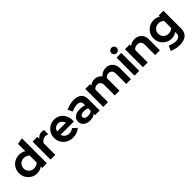

<svg xmlns="http://www.w3.org/2000/svg" viewBox="297 -2228 3930 3930"><g transform="rotate(-45 2262.5 -262.5)"><path d="M294.9 7.3Q221.3 7.3 160.9 -28.6Q100.5 -64.5 65.3 -125.2Q30 -185.9 30 -261Q30 -336 65.6 -396.7Q101.2 -457.3 162.3 -492.8Q223.4 -528.3 298.7 -528.3Q337.7 -528.3 373.7 -517.7Q409.7 -507.2 440.8 -487.1V-700L577.8 -722.7V0H442.6V-43Q378.7 7.3 294.9 7.3ZM316.9 -109.9Q354.6 -109.9 386.1 -122.7Q417.7 -135.5 440.8 -159.9V-362.8Q418.4 -386.3 386.2 -399Q354 -411.8 316.9 -411.8Q274.1 -411.8 239.5 -392.2Q204.9 -372.5 184.7 -338.3Q164.5 -304.1 164.5 -261.3Q164.5 -218.5 184.8 -184.1Q205 -149.7 239.6 -129.8Q274.2 -109.9 316.9 -109.9Z M684.7 0V-521H821.7V-462.9Q846.8 -496.9 881.9 -514.8Q917.1 -532.7 960.9 -532.7Q999.1 -532 1018 -521.5V-401.2Q1002.8 -408.4 984.8 -411.8Q966.8 -415.2 948.1 -415.2Q907.8 -415.2 874.7 -395.2Q841.7 -375.1 821.7 -338V0Z M1327.4 9.7Q1249 9.7 1185.5 -26.2Q1122 -62.1 1085 -123.3Q1048 -184.4 1048 -260.3Q1048 -335.9 1083.5 -396.9Q1119 -457.9 1180 -493.8Q1241 -529.7 1315.7 -529.7Q1390.6 -529.7 1448.7 -493.1Q1506.9 -456.5 1540.5 -393.3Q1574.2 -330.2 1574.2 -249.6V-214.4H1187.5Q1197.1 -182.6 1217.6 -157.9Q1238.1 -133.2 1268.3 -119.3Q1298.6 -105.4 1334 -105.4Q1368.7 -105.4 1398.6 -116.3Q1428.4 -127.2 1449.1 -147.1L1538.8 -65.2Q1491 -26.3 1440.5 -8.3Q1390 9.7 1327.4 9.7ZM1185.9 -312H1439.4Q1432 -343.4 1413.5 -366.8Q1395 -390.1 1369.3 -403.5Q1343.6 -416.8 1313 -416.8Q1281.5 -416.8 1255.5 -404Q1229.5 -391.1 1211.6 -367.8Q1193.7 -344.4 1185.9 -312Z M1820.6 9Q1764.9 9 1721.9 -11.4Q1679 -31.9 1654.8 -68Q1630.6 -104.2 1630.6 -151.3Q1630.6 -225.9 1687.1 -267.2Q1743.6 -308.6 1843.4 -308.6Q1910.8 -308.6 1971.1 -288.2V-325.6Q1971.1 -371.3 1943.2 -393.9Q1915.3 -416.5 1861 -416.5Q1828.3 -416.5 1790.1 -406.4Q1751.9 -396.2 1701.9 -374L1652.4 -475.3Q1714.3 -503.5 1770.6 -517.2Q1827 -531 1883.8 -531Q1989.5 -531 2047.8 -480.7Q2106.1 -430.3 2106.1 -338.4V0H1971.1V-36.8Q1938.6 -12.8 1901.6 -1.9Q1864.7 9 1820.6 9ZM1760.9 -154Q1760.9 -124.2 1786.8 -106.6Q1812.6 -89.1 1856.5 -89.1Q1890 -89.1 1918.8 -97.3Q1947.6 -105.6 1971.1 -123.5V-198.9Q1945.8 -209.1 1918.7 -214Q1891.6 -218.8 1861.2 -218.8Q1814.1 -218.8 1787.5 -201.6Q1760.9 -184.4 1760.9 -154Z M2209.7 0V-521H2346.7V-481.1Q2402.9 -531 2482.9 -531Q2533.8 -531 2574.1 -510.5Q2614.3 -489.9 2640.2 -452.9Q2671.9 -491 2715.6 -511Q2759.4 -531 2812.2 -531Q2870.8 -531 2915.4 -504.7Q2959.9 -478.5 2985.6 -431.7Q3011.2 -385 3011.2 -323.4V0H2874.6V-303.4Q2874.6 -354 2847.8 -383.5Q2821 -413.1 2776 -413.1Q2745.1 -413.1 2719.6 -400.1Q2694.2 -387.1 2675.9 -361.1Q2677.2 -352.3 2678 -342.9Q2678.8 -333.6 2678.8 -323.4V0H2542.1V-303.4Q2542.1 -354 2515.4 -383.5Q2488.6 -413.1 2443.9 -413.1Q2413.2 -413.1 2388.6 -401Q2363.9 -389 2346.7 -365.1V0Z M3114.7 0V-521H3251.7V0ZM3183.1 -583.4Q3150.7 -583.4 3128 -606.1Q3105.3 -628.8 3105.3 -661.4Q3105.3 -694.1 3128 -716.6Q3150.7 -739.2 3183.1 -739.2Q3215.6 -739.2 3238.3 -716.7Q3261.1 -694.1 3261.1 -661.3Q3261.1 -628.8 3238.3 -606.1Q3215.6 -583.4 3183.1 -583.4Z M3358.7 0V-521H3495.7V-478.5Q3555.4 -531 3642.2 -531Q3702.8 -531 3749.2 -504.7Q3795.5 -478.5 3821.8 -431.7Q3848.1 -384.9 3848.1 -323.4V0H3711.4V-303.4Q3711.4 -354 3682.2 -383.5Q3653 -413.1 3602.9 -413.1Q3567.9 -413.1 3541.1 -399.5Q3514.4 -386 3495.7 -361.1V0Z M4214.3 214Q4153.7 214 4098.1 201.6Q4042.4 189.1 3996.8 166.3L4044.6 59.6Q4088.1 80.8 4129.1 91.1Q4170.2 101.4 4211.3 101.4Q4272.3 101.4 4303.6 75.2Q4334.8 49.1 4334.8 -2.6V-44Q4270.8 2.6 4191.6 2.6Q4118.3 2.6 4058.4 -32.9Q3998.6 -68.3 3963.3 -128.9Q3928 -189.6 3928 -263.7Q3928 -337.9 3963.6 -398.2Q3999.3 -458.5 4060.2 -493.5Q4121.1 -528.6 4196.4 -528.6Q4234.4 -528.6 4270.3 -517.9Q4306.1 -507.2 4336.6 -486.8V-521H4471.8V-1.5Q4471.8 102.4 4405.4 158.2Q4339 214 4214.3 214ZM4213.3 -113.2Q4250.6 -113.2 4281.6 -125.5Q4312.7 -137.8 4334.8 -160.8V-364.6Q4312.7 -386.5 4281.5 -399.2Q4250.3 -411.8 4214 -411.8Q4171.3 -411.8 4137 -392.2Q4102.6 -372.5 4082.6 -339.1Q4062.5 -305.6 4062.5 -263.7Q4062.5 -221.2 4082.4 -187Q4102.2 -152.8 4136.6 -133Q4170.9 -113.2 4213.3 -113.2Z"/></g></svg>

Font: Red Hat Display VF
Style: Regular
Weight: 300
Designer: Pentagram, MCKL
Foundry: Pentagram, MCKL
Version: Version 1.023